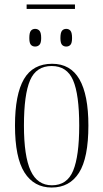

<svg xmlns="http://www.w3.org/2000/svg" viewBox="-20 -828 461 858"><path d="M99 -788V-808H315V-788ZM137 -620Q125 -620 118 -628Q111 -636 111 -658Q111 -682 118 -690.5Q125 -699 137 -699Q149 -699 156.5 -690.5Q164 -682 164 -658Q164 -636 156.5 -628Q149 -620 137 -620ZM276 -620Q264 -620 257 -628Q250 -636 250 -658Q250 -682 257 -690.5Q264 -699 276 -699Q288 -699 295 -690.5Q302 -682 302 -658Q302 -636 295 -628Q288 -620 276 -620ZM211 10Q132 10 89.5 -57Q47 -124 47 -267Q47 -406 87 -474.5Q127 -543 213 -543Q295 -543 335 -473.5Q375 -404 375 -267Q375 -122 333 -56Q291 10 211 10ZM212 0Q280 0 307 -65.5Q334 -131 334 -267Q334 -406 306.5 -469.5Q279 -533 211 -533Q142 -533 114.5 -469.5Q87 -406 87 -267Q87 -130 117 -65Q147 0 212 0Z"/></svg>

Font: Noto Serif Display ExtraCondensed ExtraLight
Style: Regular
Weight: 200
Width: 2
Designer: Monotype Design Team
Foundry: Monotype Imaging Inc.
Version: Version 2.009